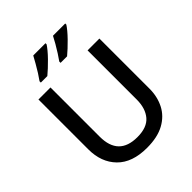

<svg xmlns="http://www.w3.org/2000/svg" viewBox="-256 -1091 1252 1252"><g transform="rotate(-45 369.5 -465.5)"><path d="M650 -252Q650 -178 619.5 -118.5Q589 -59 526 -24.5Q463 10 366 10Q230 10 159 -62.5Q88 -135 88 -254V-714H199V-260Q199 -172 242 -128Q285 -84 371 -84Q460 -84 500.5 -131.5Q541 -179 541 -261V-714H650ZM562 -931Q554 -918 537.5 -898Q521 -878 499.5 -856Q478 -834 457 -814.5Q436 -795 419 -781H359V-793Q373 -812 389.5 -838Q406 -864 422 -891.5Q438 -919 449 -941H562ZM380 -931Q372 -918 355.5 -898Q339 -878 317.5 -856Q296 -834 275 -814.5Q254 -795 237 -781H177V-793Q191 -812 207.5 -838Q224 -864 239.5 -891.5Q255 -919 267 -941H380Z"/></g></svg>

Font: Noto Sans Nag Mundari Medium
Style: Regular
Weight: 500
Version: Version 1.000